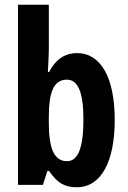

<svg xmlns="http://www.w3.org/2000/svg" viewBox="-20 -780 540 810"><path d="M186 -570V-760H56V0H161L180 -59H187C222 -7 254 10 304 10C406 10 464 -97 464 -274C464 -453 405 -556 305 -556C256 -556 216 -532 187 -476H182C184 -518 186 -549 186 -570ZM262 -444C310 -444 332 -388 332 -276C332 -156 309 -100 263 -100C210 -100 186 -150 186 -262V-289C186 -387 205 -444 262 -444Z"/></svg>

Font: Noto Sans Georgian ExtraCondensed Bold
Style: Regular
Weight: 700
Width: 2
Designer: Monotype Design Team, Akaki Razmadze
Foundry: Google LLC
Version: Version 2.005